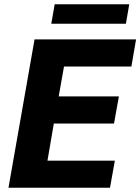

<svg xmlns="http://www.w3.org/2000/svg" viewBox="-20 -886 662 906"><path d="M143 -700H622L600 -572H282L257 -431H541L518 -303H234L204 -128H522L499 0H20ZM238 -866H590L574 -774H222Z"/></svg>

Font: Sarabun ExtraBold
Style: Italic
Weight: 800
Italic angle: -10°
Designer: Suppakit Chalermlarp | Katatrad Co.,Ltd.
Foundry: Cadson Demak Co.,Ltd.
Version: Version 1.000; ttfautohint (v1.6)